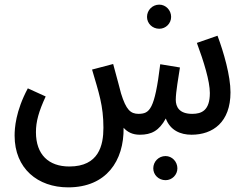

<svg xmlns="http://www.w3.org/2000/svg" viewBox="-20 -576 1068 828"><path d="M667 -452C695 -452 718 -475 718 -503C718 -532 695 -556 667 -556C637 -556 614 -532 614 -503C614 -475 637 -452 667 -452ZM274 232C439 232 515 117 513 -25C530 -6 552 5 583 5C633 5 666 -12 695 -65C714 -14 758 5 806 5C898 5 974 -49 974 -178C974 -249 945 -350 918 -422L829 -391C859 -310 885 -226 885 -175C885 -99 849 -85 809 -85C753 -85 738 -115 738 -146C738 -179 750 -245 756 -285L671 -299C647 -102 625 -86 578 -85C543 -85 524 -102 502 -173C496 -195 489 -224 468 -300L377 -276C406 -177 426 -121 426 -25C426 51 406 142 279 142C190 142 135 91 135 -6C135 -52 147 -95 177 -160L100 -195C47 -96 43 -22 43 9C43 151 143 232 274 232ZM694 201C722 201 745 178 745 150C745 121 722 97 694 97C664 97 641 121 641 150C641 178 664 201 694 201Z"/></svg>

Font: Noto Sans Arabic ExtCond Med
Style: Regular
Weight: 500
Width: 2
Designer: Monotype Design Team, Nadine Chahine, Nizar Qandah and Khaled Hosny
Foundry: Monotype Imaging Inc.
Version: Version 2.012